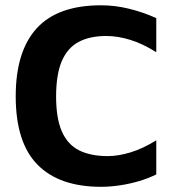

<svg xmlns="http://www.w3.org/2000/svg" viewBox="-20 -701 669 733"><path d="M365.8 12.2Q206.4 12.2 123.2 -72.3Q40 -156.8 40 -333.4Q40 -505.2 120.2 -593Q200.4 -680.8 365.8 -680.8Q418.8 -680.8 472.2 -667.8Q525.6 -654.8 576.6 -631.8V-501.6Q524.8 -534.4 476.9 -549Q429 -563.6 385.8 -563.6Q323.4 -563.6 280.7 -541.2Q238 -518.8 216.1 -468Q194.2 -417.2 194.2 -332.8Q194.2 -248.6 216.4 -198.6Q238.6 -148.6 282.5 -126.8Q326.4 -105 391.8 -105Q430.8 -105 477.8 -119.1Q524.8 -133.2 576.6 -165.4V-35.2Q548.2 -20.8 512.6 -10.1Q477 0.6 438.9 6.4Q400.8 12.2 365.8 12.2Z"/></svg>

Font: Maven Pro VF Beta
Style: Regular
Weight: 400
Designer: Joe Prince
Foundry: Joe Prince
Version: Version 2.002